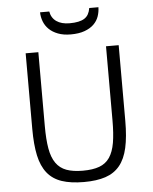

<svg xmlns="http://www.w3.org/2000/svg" viewBox="-59 -930 792 995"><g transform="rotate(-5 336.5 -433.0)"><path d="M578.1 -282.2Q578.1 -199.2 565.4 -142.3Q552.7 -85.4 524.2 -50.5Q495.6 -15.6 449.7 -0.2Q403.8 15.1 337.9 15.1Q269 15.1 222.2 -0.7Q175.3 -16.6 147 -52Q118.7 -87.4 106.4 -144Q94.2 -200.7 94.2 -282.2V-675.8H160.2V-292Q160.2 -221.7 168.5 -174.3Q176.8 -127 197.3 -97.9Q217.8 -68.8 251.7 -56.4Q285.6 -43.9 336.9 -43.9Q388.7 -43.9 422.6 -56.4Q456.5 -68.8 476.3 -97.9Q496.1 -127 504.2 -174.1Q512.2 -221.2 512.2 -290V-675.8H578.1ZM490.7 -880.9Q490.2 -856 482.2 -833Q474.1 -810.1 455.8 -792.2Q437.5 -774.4 408 -763.7Q378.4 -752.9 335.9 -752.9Q297.9 -752.9 269.8 -763.7Q241.7 -774.4 223.4 -792.2Q205.1 -810.1 196.3 -833Q187.5 -856 187 -880.9H234.9Q240.7 -847.2 266.6 -829.1Q292.5 -811 335 -811Q361.3 -811 380.6 -815.2Q399.9 -819.3 412.6 -827.6Q425.3 -835.9 432.6 -849.1Q439.9 -862.3 442.9 -880.9Z"/></g></svg>

Font: Clear Sans Light
Style: Regular
Weight: 300
Foundry: Intel Corporation
Version: Version 1.00